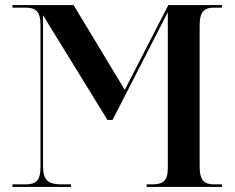

<svg xmlns="http://www.w3.org/2000/svg" viewBox="-20 -734 921 754"><path d="M29 0H259V-10H223C171 -10 149 -24 149 -81V-674L402 -263H422L639 -686V-74C639 -22 619 -10 577 -10H556V0H852V-10H821C785 -10 764 -22 764 -80V-634C764 -692 785 -704 821 -704H852V-714H641L470 -381L269 -714H29V-704H80C117 -704 139 -692 139 -638V-78C139 -23 120 -10 80 -10H29Z"/></svg>

Font: Noto Serif Display SemiCondensed SemiBold
Style: Regular
Weight: 600
Width: 4
Designer: Monotype Design Team
Foundry: Monotype Imaging Inc.
Version: Version 2.009